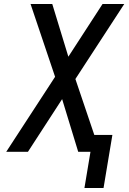

<svg xmlns="http://www.w3.org/2000/svg" viewBox="-20 -755 640 955"><path d="M400 180 430 0H369L289 -262L119 0H11L254 -373L132 -735H240L320 -473L490 -735H598L355 -362L449 -84H539L495 180Z"/></svg>

Font: Iosevka Custom Medium
Style: Italic
Weight: 500
Italic angle: -9°
Designer: Belleve Invis
Foundry: Belleve Invis
Version: Version 27.0.1